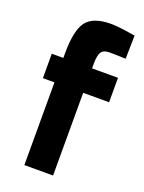

<svg xmlns="http://www.w3.org/2000/svg" viewBox="-137 -777 630 842"><g transform="rotate(20 178.5 -356.0)"><path d="M220 -386V0H86V-386H32V-500H86V-522Q86 -630 118 -671Q150 -712 232 -712Q247 -712 275.5 -709Q304 -706 325 -702L346 -699L344 -590Q300 -592 268 -592Q240 -592 230 -576Q220 -560 220 -521V-500H341V-386Z"/></g></svg>

Font: TitilliumText
Style: ExtraBold
Weight: 800
Designer: Accademia di Belle Arti di Urbino and others
Foundry: Accademia di Belle Arti di Urbino and others.
Version: Version 60.001